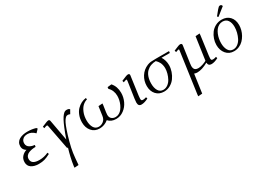

<svg xmlns="http://www.w3.org/2000/svg" viewBox="-23 -1477 3568 2617"><g transform="rotate(-30 1761.5 -168.5)"><path d="M54.2 -109.9Q54.2 -163.6 86.2 -198.2Q118.2 -232.9 162.1 -245.1Q145 -252 128.4 -273.7Q111.8 -295.4 111.8 -328.1Q111.8 -361.3 126.7 -386.2Q141.6 -411.1 167.5 -425.5Q193.4 -439.9 225.1 -447Q256.8 -454.1 293.9 -454.1Q365.7 -454.1 426.8 -435.1L439 -419.9L393.1 -371.1Q340.8 -424.8 279.8 -424.8Q253.4 -424.8 231.7 -417Q210 -409.2 194.1 -388.2Q178.2 -367.2 178.2 -335Q178.2 -312 189.5 -294.4Q200.7 -276.9 219.2 -267.1Q237.8 -257.3 255.9 -252.2Q273.9 -247.1 293.9 -245.1L289.1 -217.8Q260.7 -217.8 235.1 -213.9Q209.5 -210 182.9 -200Q156.2 -189.9 140.1 -169.2Q124 -148.4 124 -119.1Q124 -36.1 248 -36.1Q320.8 -36.1 389.2 -67.9L397.9 -43.9Q345.2 -16.1 306.2 -4.6Q267.1 6.8 213.9 6.8Q142.1 6.8 98.1 -23.2Q54.2 -53.2 54.2 -109.9Z M512.7 -405.8Q567.4 -428.7 587.6 -436.3Q607.9 -443.8 618.7 -443.8Q631.8 -443.8 636.7 -436Q641.6 -428.2 644 -411.1L701.7 -95.2Q732.4 -183.6 759 -247.8Q785.6 -312 805.7 -349.4Q825.7 -386.7 844.5 -408.4Q863.3 -430.2 877 -437Q890.6 -443.8 905.8 -443.8Q920.9 -443.8 937 -439L954.6 -426.8L920.9 -367.2Q902.8 -376 885.7 -376Q875 -376 866.5 -372.8Q857.9 -369.6 841.8 -351.6Q825.7 -333.5 809.8 -301.5Q793.9 -269.5 771.7 -205.8Q749.5 -142.1 725.6 -53.2Q700.7 38.6 690.9 106.7Q681.2 174.8 672.9 289.1L606.9 293.9L608.9 269Q626.5 143.6 668 7.8L654.8 14.2L580.6 -372.1Q578.6 -385.3 575.4 -389.2Q572.3 -393.1 565.9 -393.1Q555.7 -393.1 520 -378.9Z M1003.4 -189Q1003.4 -247.6 1022.2 -296.9Q1041 -346.2 1071.8 -378.2Q1102.5 -410.2 1139.9 -429.2Q1177.2 -448.2 1216.3 -452.1L1219.7 -428.2Q1181.2 -418 1148.7 -388.4Q1116.2 -358.9 1093.8 -304.2Q1071.3 -249.5 1071.3 -180.2Q1071.3 -112.8 1097.4 -68.4Q1123.5 -23.9 1175.3 -23.9Q1214.8 -23.9 1248.8 -50.5Q1282.7 -77.1 1289.6 -128.9L1309.6 -270L1374.5 -274.9L1372.6 -250L1357.4 -147.9Q1353.5 -118.7 1353.5 -106.9Q1353.5 -64.9 1378.7 -44.4Q1403.8 -23.9 1439.5 -23.9Q1468.8 -23.9 1495.4 -38.8Q1522 -53.7 1541 -78.6Q1560.1 -103.5 1574.2 -134.8Q1588.4 -166 1595.5 -199.2Q1602.5 -232.4 1602.5 -264.2Q1602.5 -306.2 1587.4 -343.3Q1572.3 -380.4 1544.4 -405.8L1546.4 -432.1L1610.4 -439Q1668.5 -373 1668.5 -273.9Q1668.5 -204.6 1639.2 -141.4Q1609.9 -78.1 1554.9 -37.6Q1500 2.9 1433.6 2.9Q1354.5 2.9 1311.5 -47.9Q1250 2.9 1173.3 2.9Q1096.2 2.9 1049.8 -51.3Q1003.4 -105.5 1003.4 -189Z M1764.2 -405.8Q1818.8 -429.2 1839.4 -436.5Q1859.9 -443.8 1872.1 -443.8Q1896.5 -443.8 1896.5 -420.9Q1896.5 -419.4 1896 -416.7Q1895.5 -414.1 1895 -409.4Q1894.5 -404.8 1894 -401.9L1854.5 -116.2Q1851.1 -85.9 1851.1 -70.8Q1851.1 -53.2 1857.7 -47.1Q1864.3 -41 1882.3 -41Q1900.9 -41 1931.2 -50.8L1938.5 -26.9Q1877.9 4.9 1831.1 4.9Q1804.2 4.9 1792.2 -9.8Q1780.3 -24.4 1780.3 -54.2Q1780.3 -72.8 1786.1 -113.8L1824.2 -372.1Q1827.1 -393.1 1817.4 -393.1Q1806.2 -393.1 1770.5 -378.9Z M2016.1 -176.8Q2016.1 -258.3 2058.3 -325Q2100.6 -391.6 2174.3 -421.9Q2203.1 -433.6 2229 -436.3Q2254.9 -439 2308.1 -439H2517.1L2514.2 -411.1H2383.3Q2422.4 -349.6 2422.4 -273.9Q2422.4 -225.1 2405.5 -175.5Q2388.7 -126 2359.1 -85.2Q2329.6 -44.4 2284.2 -18.8Q2238.8 6.8 2186 6.8Q2108.9 6.8 2062.5 -44.4Q2016.1 -95.7 2016.1 -176.8ZM2085 -174.8Q2085 -107.4 2111.1 -63.7Q2137.2 -20 2189 -20Q2227.1 -20 2259.8 -43.9Q2292.5 -67.9 2312.7 -105Q2333 -142.1 2344.5 -184.1Q2356 -226.1 2356 -264.2Q2356 -291.5 2349.9 -315.9Q2343.8 -340.3 2335 -356.2Q2326.2 -372.1 2317.4 -383.8Q2308.6 -395.5 2302.7 -400.4L2296.4 -405.8V-411.1Q2251.5 -411.1 2213.9 -397.2Q2176.3 -383.3 2147 -355.2Q2117.7 -327.1 2101.3 -281Q2085 -234.9 2085 -174.8Z M2554.2 293.9 2556.2 269 2646 -372.1Q2647.9 -383.3 2647 -388.2Q2646 -393.1 2641.1 -393.1Q2629.9 -393.1 2594.2 -378.9L2586.9 -405.8Q2643.1 -429.7 2662.4 -436.8Q2681.6 -443.8 2693.8 -443.8Q2720.2 -443.8 2720.2 -419.9Q2720.2 -418.9 2717.8 -401.9L2682.1 -150.9Q2678.2 -120.6 2678.2 -111.8Q2678.2 -71.8 2695.8 -54.4Q2713.4 -37.1 2752 -37.1Q2780.3 -37.1 2819.1 -50Q2857.9 -63 2880.9 -76.2L2932.1 -434.1L2998 -439L2996.1 -411.1L2956.1 -116.2Q2952.1 -80.6 2952.1 -70.8Q2952.1 -53.2 2958.5 -47.1Q2964.8 -41 2982.9 -41Q3002 -41 3032.2 -50.8L3039.1 -26.9Q2978.5 4.9 2932.1 4.9Q2881.8 4.9 2878.9 -47.9Q2782.7 6.8 2706.1 6.8Q2685.5 6.8 2660.2 -2L2619.1 289.1Z M3117.7 -187Q3117.7 -233.9 3133.3 -280.3Q3148.9 -326.7 3177.5 -365.2Q3206.1 -403.8 3251.5 -428Q3296.9 -452.1 3350.6 -452.1Q3430.2 -452.1 3476.6 -402.3Q3522.9 -352.5 3522.9 -270Q3522.9 -233.4 3512.9 -194.8Q3502.9 -156.2 3482.7 -120.1Q3462.4 -84 3434.8 -55.7Q3407.2 -27.3 3368.7 -10.3Q3330.1 6.8 3286.6 6.8Q3210 6.8 3163.8 -48.3Q3117.7 -103.5 3117.7 -187ZM3185.5 -176.8Q3185.5 -109.4 3211.7 -64.7Q3237.8 -20 3289.6 -20Q3328.6 -20 3361.6 -45.2Q3394.5 -70.3 3414.6 -109.6Q3434.6 -148.9 3445.6 -193.1Q3456.5 -237.3 3456.5 -278.8Q3456.5 -344.2 3429.2 -383.5Q3401.9 -422.9 3347.7 -422.9Q3316.4 -422.9 3289.3 -407.7Q3262.2 -392.6 3243.4 -367.7Q3224.6 -342.8 3211.4 -310.8Q3198.2 -278.8 3191.9 -244.6Q3185.5 -210.4 3185.5 -176.8ZM3318.8 -520 3381.8 -597.2Q3398.4 -616.7 3407.7 -623.8Q3417 -630.9 3430.7 -630.9Q3435.1 -630.9 3439.7 -629.2Q3444.3 -627.4 3447.3 -626L3449.7 -624L3460 -605L3334 -504.9Z"/></g></svg>

Font: Dehuti
Style: Italic
Weight: 400
Version: Version 1.2